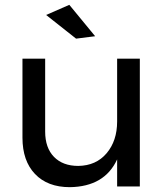

<svg xmlns="http://www.w3.org/2000/svg" viewBox="-20 -772 689 795"><path d="M374 -622 295 -612 171 -710 267 -752ZM465 -529H559V0H465V-112Q413 1 269 3Q177 3 125 -51.5Q73 -106 73 -202V-529H167V-227Q167 -160 203.5 -122.5Q240 -85 304 -85Q378 -86 421.5 -137.5Q465 -189 465 -269Z"/></svg>

Font: Montserrat arm
Style: Regular
Weight: 400
Designer: Julieta Ulanovsky
Foundry: Julieta Ulanovsky
Version: Version 6.000;PS 006.000;hotconv 1.0.88;makeotf.lib2.5.64775